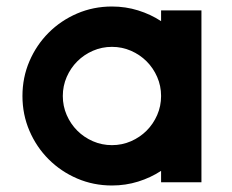

<svg xmlns="http://www.w3.org/2000/svg" viewBox="-20 -560 714 590"><path d="M324 -540Q366 -540 404.5 -528Q443 -516 475 -495V-528H599V0H475V-35Q443 -14 404.5 -2Q366 10 324 10Q267 10 217 -11.5Q167 -33 129.5 -70.5Q92 -108 70.5 -158Q49 -208 49 -265Q49 -322 70.5 -372Q92 -422 129.5 -459.5Q167 -497 217 -518.5Q267 -540 324 -540ZM324 -416Q293 -416 265.5 -404Q238 -392 217.5 -371.5Q197 -351 185 -323.5Q173 -296 173 -265Q173 -234 185 -206.5Q197 -179 217.5 -158.5Q238 -138 265.5 -126Q293 -114 324 -114Q355 -114 382.5 -126Q410 -138 430.5 -158.5Q451 -179 463 -206.5Q475 -234 475 -265Q475 -296 463 -323.5Q451 -351 430.5 -371.5Q410 -392 382.5 -404Q355 -416 324 -416Z"/></svg>

Font: Afrihost Sans Med
Style: Regular
Weight: 500
Designer: Afrihost SP Pty Ltd
Version: Version 1.000